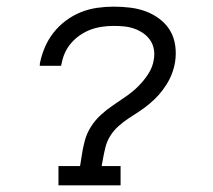

<svg xmlns="http://www.w3.org/2000/svg" viewBox="-20 -558 640 578"><path d="M156 0V-58H221L226 -89Q229 -111 235 -133.5Q241 -156 253.5 -176Q266 -196 283.5 -212Q301 -228 321 -241.5Q341 -255 360.5 -268.5Q380 -282 397 -299Q414 -316 427 -336.5Q440 -357 443 -379Q446 -395 443 -410.5Q440 -426 431.5 -438Q423 -450 410.5 -458.5Q398 -467 383.5 -472Q369 -477 353.5 -478.5Q338 -480 322 -480Q305 -480 287.5 -477.5Q270 -475 253.5 -469Q237 -463 221.5 -452.5Q206 -442 194 -428Q182 -414 175 -398Q168 -382 165 -364Q164 -363 164 -362Q164 -361 164 -360H99Q100 -361 100 -363Q100 -365 100 -367Q105 -392 115 -415.5Q125 -439 141 -459.5Q157 -480 178.5 -496Q200 -512 224 -521.5Q248 -531 273 -534.5Q298 -538 322 -538Q347 -538 372 -535Q397 -532 419.5 -523.5Q442 -515 461 -500.5Q480 -486 492 -466Q504 -446 507.5 -421Q511 -396 507 -371Q504 -353 497.5 -336Q491 -319 480.5 -302.5Q470 -286 457.5 -272Q445 -258 430 -245.5Q415 -233 399 -222.5Q383 -212 367 -201.5Q351 -191 336.5 -178Q322 -165 312 -149Q302 -133 297.5 -115Q293 -97 290 -80L286 -58H343V0Z"/></svg>

Font: Iosevka Slab LtExObl
Style: Regular
Weight: 300
Width: 7
Italic angle: -9°
Monospace: yes
Designer: Belleve Invis
Foundry: Belleve Invis
Version: Version 11.1.0; ttfautohint (v1.8.3)